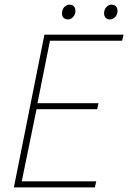

<svg xmlns="http://www.w3.org/2000/svg" viewBox="-20 -810 554 830"><path d="M40 0 172 -660H514L508 -634H196L142 -364H406L400 -338H138L74 -26H396L390 0ZM274 -726Q262 -726 255 -733Q248 -740 248 -752Q248 -769 258 -779.5Q268 -790 280 -790Q292 -790 299 -783Q306 -776 306 -762Q306 -747 296 -736.5Q286 -726 274 -726ZM456 -726Q444 -726 437 -733Q430 -740 430 -752Q430 -769 440 -779.5Q450 -790 462 -790Q474 -790 481 -783Q488 -776 488 -762Q488 -747 478 -736.5Q468 -726 456 -726Z"/></svg>

Font: Source Sans 3 ExtraLight
Style: Italic
Weight: 250
Italic angle: -11°
Designer: Paul D. Hunt
Foundry: Adobe
Version: Version 3.046;hotconv 1.0.118;makeotfexe 2.5.65603